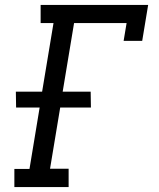

<svg xmlns="http://www.w3.org/2000/svg" viewBox="-20 -755 640 775"><path d="M257 0H38V-73H99L140 -321H45L44 -385H150L196 -662H144V-735H578L554 -590H479L491 -662H279L233 -385H346L347 -321H223L182 -74H257Z"/></svg>

Font: Iosevka HT Extended
Style: Italic
Weight: 400
Width: 7
Italic angle: -9°
Monospace: yes
Designer: Belleve Invis
Foundry: Belleve Invis
Version: Version 32.3.0; ttfautohint (v1.8.4)